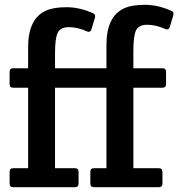

<svg xmlns="http://www.w3.org/2000/svg" viewBox="-20 -779 742 799"><path d="M209 -414V-79H292Q307 -79 307 -64V-15Q307 0 292 0H35Q20 0 20 -15V-64Q20 -79 35 -79H97V-414H35Q20 -414 20 -429V-480Q20 -495 35 -495H97V-582Q97 -702 172 -735Q203 -749 257 -749Q311 -749 367 -724Q379 -719 375 -705L360 -655Q355 -643 343 -648Q303 -666 267 -666Q231 -666 220 -642.5Q209 -619 209 -558V-495H423V-592Q423 -712 498 -745Q529 -759 583 -759Q637 -759 693 -734Q702 -730 702 -724Q702 -718 701 -715L686 -665Q681 -653 669 -658Q628 -676 592.5 -676Q557 -676 546 -652.5Q535 -629 535 -568V-495H656Q671 -495 671 -480V-429Q671 -414 656 -414H535V-79H641Q656 -79 656 -64V-15Q656 0 641 0H371Q356 0 356 -15V-64Q356 -79 371 -79H423V-414Z"/></svg>

Font: Crete Round
Style: Regular
Weight: 400
Designer: Veronika Burian
Foundry: TypeTogether
Version: Version 1.001